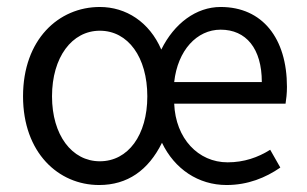

<svg xmlns="http://www.w3.org/2000/svg" viewBox="-20 -518 879 550"><path d="M264 12C345 12 405 -30 444 -109C480 -34 548 12 629 12C690 12 741 -9 783 -38L754 -89C719 -67 679 -53 632 -53C548 -53 483 -121 479 -221H798C800 -234 802 -250 802 -269C802 -408 732 -498 612 -498C542 -498 479 -451 442 -376C408 -455 341 -498 266 -498C148 -498 46 -405 46 -242C46 -81 147 12 264 12ZM266 -56C186 -56 129 -131 129 -242C129 -354 186 -430 266 -430C347 -430 402 -354 402 -242C402 -131 347 -56 266 -56ZM479 -283C489 -374 544 -433 612 -433C685 -433 730 -379 730 -283Z"/></svg>

Font: DAIFUKU Sans
Style: Regular
Weight: 400
Designer: Original font ‘Source Han Sans JP’ : Paul D. Hunt
Foundry: Daifuku
Version: Version 1.000